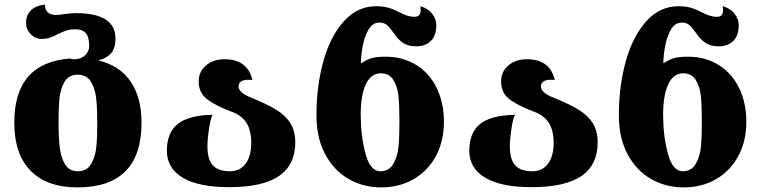

<svg xmlns="http://www.w3.org/2000/svg" viewBox="-20 -803 3300 833"><path d="M42 -271Q42 -530 282 -549Q292 -546 303 -546Q331 -546 349 -563Q367 -580 367 -603Q367 -642 352.5 -659Q338 -676 305 -676Q287 -676 273.5 -672Q260 -668 248.5 -663Q237 -658 233 -656Q213 -645 196.5 -639.5Q180 -634 160 -634Q133 -634 113 -655Q93 -676 93 -704Q93 -737 114 -758Q135 -779 175 -783Q175 -761 187.5 -749.5Q200 -738 223 -738Q231 -738 246 -740Q261 -742 266 -743Q273 -743 285 -744.5Q297 -746 309 -746Q481 -746 481 -636Q481 -594 462 -572Q443 -550 406 -541Q499 -519 546.5 -449.5Q594 -380 594 -271Q594 10 316 10Q184 10 113 -62Q42 -134 42 -271ZM402 -265Q402 -332 397.5 -375Q393 -418 374.5 -448.5Q356 -479 317 -479Q279 -479 260.5 -448.5Q242 -418 238 -376.5Q234 -335 234 -271Q234 -208 239 -164.5Q244 -121 262 -90.5Q280 -60 318 -60Q356 -60 374.5 -90.5Q393 -121 397.5 -162.5Q402 -204 402 -265Z M704 -149Q704 -228 751.5 -265.5Q799 -303 902 -305Q893 -286 886.5 -243Q880 -200 880 -168Q880 -112 903 -86Q926 -60 977 -60Q1021 -60 1045.5 -92.5Q1070 -125 1070 -184Q1070 -238 1048.5 -271Q1027 -304 983 -319Q910 -347 876 -374.5Q842 -402 842 -450Q842 -492 873.5 -519Q905 -546 954 -546Q1054 -546 1075 -456Q1069 -457 1058 -457Q1015 -457 1015 -427Q1015 -415 1028.5 -402.5Q1042 -390 1068 -380Q1137 -352 1177.5 -327.5Q1218 -303 1239.5 -269Q1261 -235 1261 -186Q1261 -87 1190 -39Q1119 9 974 9Q842 9 773 -32Q704 -73 704 -149Z M1353 -303Q1353 -431 1383.5 -539Q1414 -647 1472.5 -711.5Q1531 -776 1612 -776Q1639 -776 1661 -770.5Q1683 -765 1710 -751Q1750 -730 1776 -730Q1792 -730 1798.5 -737Q1805 -744 1805 -759Q1805 -770 1804 -776Q1838 -766 1855.5 -742.5Q1873 -719 1873 -695Q1873 -648 1849 -625Q1825 -602 1786 -602Q1754 -602 1732 -615Q1710 -628 1693 -653Q1688 -659 1675.5 -676Q1663 -693 1652 -699Q1641 -705 1626 -705Q1596 -705 1578.5 -674Q1561 -643 1553.5 -602Q1546 -561 1546 -530H1550Q1573 -546 1595.5 -551.5Q1618 -557 1652 -557Q1728 -557 1785.5 -521.5Q1843 -486 1874.5 -421.5Q1906 -357 1906 -274Q1906 -192 1872 -127.5Q1838 -63 1776 -26.5Q1714 10 1634 10Q1556 10 1492.5 -26.5Q1429 -63 1391 -133.5Q1353 -204 1353 -303ZM1713 -274Q1713 -341 1709 -383.5Q1705 -426 1687 -455.5Q1669 -485 1632 -485Q1590 -485 1567.5 -438Q1545 -391 1545 -305Q1545 -214 1565.5 -137Q1586 -60 1630 -60Q1668 -60 1686.5 -92Q1705 -124 1709 -167Q1713 -210 1713 -274Z M2016 -149Q2016 -228 2063.5 -265.5Q2111 -303 2214 -305Q2205 -286 2198.5 -243Q2192 -200 2192 -168Q2192 -112 2215 -86Q2238 -60 2289 -60Q2333 -60 2357.5 -92.5Q2382 -125 2382 -184Q2382 -238 2360.5 -271Q2339 -304 2295 -319Q2222 -347 2188 -374.5Q2154 -402 2154 -450Q2154 -492 2185.5 -519Q2217 -546 2266 -546Q2366 -546 2387 -456Q2381 -457 2370 -457Q2327 -457 2327 -427Q2327 -415 2340.5 -402.5Q2354 -390 2380 -380Q2449 -352 2489.5 -327.5Q2530 -303 2551.5 -269Q2573 -235 2573 -186Q2573 -87 2502 -39Q2431 9 2286 9Q2154 9 2085 -32Q2016 -73 2016 -149Z M2665 -303Q2665 -431 2695.5 -539Q2726 -647 2784.5 -711.5Q2843 -776 2924 -776Q2951 -776 2973 -770.5Q2995 -765 3022 -751Q3062 -730 3088 -730Q3104 -730 3110.5 -737Q3117 -744 3117 -759Q3117 -770 3116 -776Q3150 -766 3167.5 -742.5Q3185 -719 3185 -695Q3185 -648 3161 -625Q3137 -602 3098 -602Q3066 -602 3044 -615Q3022 -628 3005 -653Q3000 -659 2987.5 -676Q2975 -693 2964 -699Q2953 -705 2938 -705Q2908 -705 2890.5 -674Q2873 -643 2865.5 -602Q2858 -561 2858 -530H2862Q2885 -546 2907.5 -551.5Q2930 -557 2964 -557Q3040 -557 3097.5 -521.5Q3155 -486 3186.5 -421.5Q3218 -357 3218 -274Q3218 -192 3184 -127.5Q3150 -63 3088 -26.5Q3026 10 2946 10Q2868 10 2804.5 -26.5Q2741 -63 2703 -133.5Q2665 -204 2665 -303ZM3025 -274Q3025 -341 3021 -383.5Q3017 -426 2999 -455.5Q2981 -485 2944 -485Q2902 -485 2879.5 -438Q2857 -391 2857 -305Q2857 -214 2877.5 -137Q2898 -60 2942 -60Q2980 -60 2998.5 -92Q3017 -124 3021 -167Q3025 -210 3025 -274Z"/></svg>

Font: Noto Serif Georgian Black
Style: Regular
Weight: 900
Designer: Monotype Design team
Foundry: Monotype Imaging Inc.
Version: Version 1.000